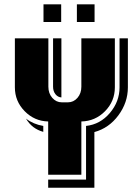

<svg xmlns="http://www.w3.org/2000/svg" viewBox="-20 -820 620 901"><path d="M267.1 -716.8H184.1V-799.8H267.1ZM423.8 -716.8H340.8V-799.8H423.8ZM580.1 -410.2Q580.1 -338.9 535.6 -278.8Q491.2 -218.8 422.9 -200.2V61H206.1V22.9H383.8V-229Q450.2 -236.3 495.6 -289.8Q541 -343.3 541 -410.2V-640.1H580.1ZM519 -410.2Q519 -345.2 473.1 -298.3Q427.2 -251.5 361.8 -250V0H206.1V-250Q141.6 -251.5 95.7 -298.3Q49.8 -345.2 49.8 -410.2V-640.1H207V-413.1Q207 -381.8 225.3 -360.8Q243.7 -339.8 270 -339.8H298.8Q325.2 -339.8 343.5 -360.8Q361.8 -381.8 361.8 -413.1V-640.1H519ZM268.1 -362.8Q251.5 -363.8 240.2 -377.9Q229 -392.1 229 -413.1V-640.1H268.1ZM183.1 -201.2Q129.9 -215.8 102.1 -263.2Q136.7 -236.8 183.1 -229Z"/></svg>

Font: Laconic
Style: Shadow
Weight: 900
Width: 6
Designer: Robby Woodard
Version: Version 1.000